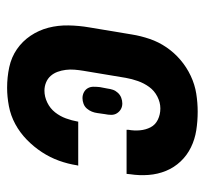

<svg xmlns="http://www.w3.org/2000/svg" viewBox="-38 -530 576 540"><g transform="rotate(-90 250.0 -260.0)"><path d="M206 8Q179 8 153.5 4Q128 0 105.5 -11Q83 -22 66 -40Q49 -58 39.5 -81Q30 -104 28 -130Q26 -156 30 -182L31 -192H155V-187Q152 -171 153.5 -154.5Q155 -138 162 -124.5Q169 -111 183.5 -104Q198 -97 215 -97Q232 -97 248.5 -105.5Q265 -114 275.5 -128.5Q286 -143 292 -160Q298 -177 301 -194L321 -314Q323 -326 324 -338.5Q325 -351 323.5 -363Q322 -375 318 -386Q314 -397 306.5 -405.5Q299 -414 288 -418.5Q277 -423 265 -423Q248 -423 231.5 -415Q215 -407 204 -393Q193 -379 187 -362.5Q181 -346 178 -329V-328H54L55 -331Q59 -357 68 -382Q77 -407 92 -430Q107 -453 127 -472.5Q147 -492 171 -505Q195 -518 221.5 -523Q248 -528 273 -528Q303 -528 331 -522Q359 -516 381.5 -500.5Q404 -485 419.5 -462Q435 -439 442 -412Q449 -385 448.5 -355.5Q448 -326 443 -297L423 -177Q419 -152 410.5 -127Q402 -102 387 -80Q372 -58 351.5 -40.5Q331 -23 306.5 -11.5Q282 0 256.5 4Q231 8 206 8ZM229 -204Q220 -204 213 -208Q206 -212 201.5 -219Q197 -226 197 -235Q197 -244 199 -253L202 -274Q203 -282 206 -289.5Q209 -297 214.5 -303.5Q220 -310 228 -313Q236 -316 244 -316Q253 -316 260.5 -312Q268 -308 272 -301Q276 -294 276 -285Q276 -276 275 -267L271 -246Q270 -238 267.5 -230.5Q265 -223 259 -216.5Q253 -210 245 -207Q237 -204 229 -204Z"/></g></svg>

Font: Iosevka Term Curly XBd Obl
Style: Regular
Weight: 800
Italic angle: -9°
Designer: Belleve Invis
Foundry: Belleve Invis
Version: Version 32.3.0